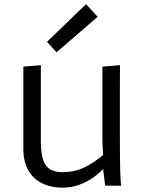

<svg xmlns="http://www.w3.org/2000/svg" viewBox="-20 -881 706 911"><path d="M548.8 -472.2V-228Q548.8 -30.3 555.2 0H479L469.2 -79.1Q410.2 -17.1 332 2.9Q304.7 9.8 268.3 9.3Q231.9 8.8 197.3 -3.9Q162.6 -16.6 138.7 -40.5Q88.9 -90.3 90.8 -179.7V-564.9L173.8 -571.8V-209Q173.8 -131.8 196.3 -98.6Q219.7 -64.5 274.4 -64Q329.1 -63.5 375 -84.2Q420.9 -105 469.2 -145.5L467.3 -181.2Q465.8 -204.6 465.8 -247.6V-564.9L549.3 -571.8Q548.8 -518.6 548.8 -472.2ZM203.1 -682.6 388.2 -861.3 443.4 -801.3 248 -632.8Z"/></svg>

Font: Duru Sans
Style: Regular
Weight: 400
Designer: Onur Yazõcõgil
Foundry: Onur Yazõcõgil
Version: Version 1.001